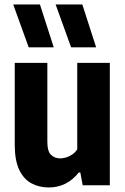

<svg xmlns="http://www.w3.org/2000/svg" viewBox="-20 -828 560 858"><path d="M197.9 9.7Q155.2 9.7 120.8 -8.6Q86.4 -26.8 66.2 -68.6Q45.9 -110.5 45.9 -181.4V-547H191.6V-193.4Q191.6 -151.8 208 -136Q224.5 -120.2 249.4 -120.2Q261.2 -120.2 275.3 -124.4Q289.4 -128.6 302.7 -137.6Q316 -146.5 325.2 -160.7V-547H470.8V0H349.6L338.9 -57.2H332Q305.5 -23.6 271.7 -6.9Q237.9 9.7 197.9 9.7ZM297.7 -616.6 228.6 -808H347.9L409.6 -616.6ZM108.2 -616.6 39.1 -808H158.5L220.1 -616.6Z"/></svg>

Font: Encode Sans Condensed Thin
Style: Regular
Weight: 100
Width: 3
Designer: Multiple Designers
Foundry: Impallari Type
Version: Version 3.002